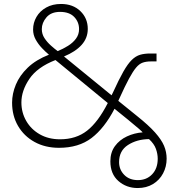

<svg xmlns="http://www.w3.org/2000/svg" viewBox="-20 -733 873 969"><path d="M675 216Q618 216 577.5 180.5Q537 145 537 81Q537 36 560 4.5Q583 -27 620.5 -44.5Q658 -62 700 -65Q697 -69 680.5 -83.5Q664 -98 626 -129L558 -184Q507 -86 442 -36.5Q377 13 278 13Q208 13 154.5 -16.5Q101 -46 71 -97.5Q41 -149 41 -215Q41 -260 60 -306Q79 -352 120 -391.5Q161 -431 227 -457Q210 -471 191.5 -490.5Q173 -510 160 -533.5Q147 -557 147 -584Q147 -618 164 -647.5Q181 -677 213 -695Q245 -713 288 -713Q348 -713 385.5 -677Q423 -641 423 -587Q423 -541 392 -506.5Q361 -472 303 -448L543 -252L550 -266Q580 -332 602.5 -371.5Q625 -411 645 -430.5Q665 -450 687 -456.5Q709 -463 739 -463H770V-423H741Q718 -423 700.5 -417Q683 -411 667 -392Q651 -373 631 -336Q611 -299 583 -237L577 -224L671 -148Q730 -101 762.5 -64.5Q795 -28 808 3Q821 34 821 68Q821 108 803 142Q785 176 752 196Q719 216 675 216ZM271 -475Q298 -486 323 -501.5Q348 -517 363.5 -538Q379 -559 379 -586Q379 -622 354.5 -647.5Q330 -673 283 -673Q238 -673 214.5 -645.5Q191 -618 191 -586Q191 -561 204.5 -540.5Q218 -520 236.5 -503.5Q255 -487 271 -475ZM283 -30Q364 -30 419.5 -73.5Q475 -117 524 -213L260 -430Q168 -394 128 -334.5Q88 -275 88 -216Q88 -165 112.5 -122.5Q137 -80 181 -55Q225 -30 283 -30ZM676 176Q720 176 748 146.5Q776 117 776 68Q776 44 767 18.5Q758 -7 732 -31Q670 -30 625.5 -1Q581 28 581 85Q581 123 607 149.5Q633 176 676 176Z"/></svg>

Font: MuseoModerno ExtraLight
Style: Regular
Weight: 200
Designer: Pablo Cosgaya, Héctor Gatti, Marcela Romero, and the Authors of The MuseoModerno Project.
Foundry: Omnibus-Type Team
Version: Version 1.001